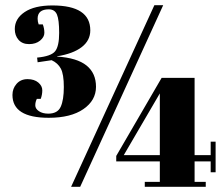

<svg xmlns="http://www.w3.org/2000/svg" viewBox="-20 -720 860 740"><path d="M254 0 575 -700H609L289 0ZM538 0V-19H596V-98H428V-119L603 -420H730V-122H792V-174H811V-56H792V-98H730V-19H773V0ZM457 -122H596V-360ZM182 -699Q328 -699 328 -603Q328 -564 295 -538.5Q262 -513 200 -503V-502Q277 -497 313.5 -467.5Q350 -438 350 -385.5Q350 -333 301.5 -299.5Q253 -266 168 -266Q28 -266 28 -354Q28 -379 44 -397Q60 -415 86 -415Q112 -415 127.5 -402Q143 -389 143 -372Q143 -355 137 -339H122Q116 -327 116 -314Q116 -301 130 -291.5Q144 -282 166 -282Q202 -282 214 -308.5Q226 -335 226 -384.5Q226 -434 214.5 -455.5Q203 -477 179 -488Q162 -485 125 -480L123 -498Q177 -503 192.5 -522.5Q208 -542 208 -593Q208 -644 199.5 -664Q191 -684 168 -684Q125 -684 125 -648Q125 -637 129 -626H145Q151 -610 151 -593.5Q151 -577 134.5 -563.5Q118 -550 92 -550Q66 -550 51.5 -566.5Q37 -583 37 -608Q37 -648 75 -673.5Q113 -699 182 -699Z"/></svg>

Font: SVN-Abril Fatface
Style: Regular
Weight: 400
Designer: Veronika Burian, Jos? Scaglione
Foundry: TypeTogether
Version: Version 1.001